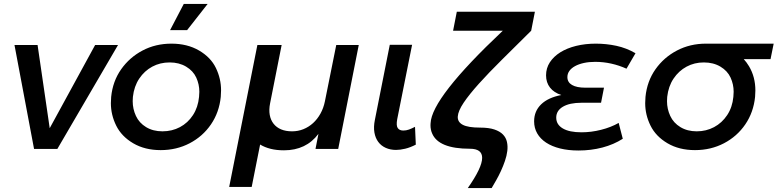

<svg xmlns="http://www.w3.org/2000/svg" viewBox="-20 -761 3975 981"><path d="M583 -531 273 0H154L54 -531H172L234 -106L466 -531Z M801 6Q720 6 660.5 -29Q601 -64 573.8 -119Q546.5 -174 546.5 -234Q546.5 -249.5 548 -266Q556 -346 599 -407Q642 -468 708.5 -503Q775 -538 856 -538Q937 -538 997 -503Q1057 -468 1083.2 -413.5Q1109.5 -359 1109.5 -299.5Q1109.5 -283 1108 -266Q1100 -187 1058 -125.5Q1016 -64 949 -29Q882 6 801 6ZM810 -90Q859 -90 899.5 -111.5Q940 -133 966 -173Q992 -213 997 -266Q998.5 -279.5 998.5 -292Q998.5 -330 982.8 -364.5Q967 -399 931 -420.5Q895 -442 847 -442Q798 -442 758 -420.5Q718 -399 691.5 -359.5Q665 -320 659 -266Q658 -254.5 658 -244Q658 -204.5 674.5 -168.8Q691 -133 726.5 -111.5Q762 -90 810 -90ZM849 -607 919 -741H1041L936 -607Z M1360 -233Q1353.5 -200.5 1358.2 -174Q1363 -147.5 1377.8 -128.8Q1392.5 -110 1416.2 -100Q1440 -90 1472 -90Q1503 -90 1530.2 -101Q1557.5 -112 1579.5 -132Q1601.5 -152 1617.2 -180.2Q1633 -208.5 1640 -243L1698 -531H1813L1708 0H1592L1607 -77Q1544 7 1431 7Q1393.5 7 1363.2 -0.5Q1333 -8 1309 -22.5L1266 194H1151L1295 -531H1419Z M1971.5 -532H2085.5L2009.5 -152Q2003.5 -119.5 2012.2 -106.8Q2021 -94 2040.5 -94Q2055.5 -94 2069.8 -99.2Q2084 -104.5 2100.5 -113L2104.5 -22Q2076.5 -7.5 2050.5 -1.2Q2024.5 5 2003.5 5Q1974.5 5 1951 -5.5Q1927.5 -16 1912.8 -35.8Q1898 -55.5 1893 -84Q1888 -112.5 1895.5 -149Z M2433 -109Q2477.5 -109 2505.8 -99.5Q2534 -90 2549.8 -73.8Q2565.5 -57.5 2570.2 -35.8Q2575 -14 2572 10.5Q2569 35 2560 61.2Q2551 87.5 2539.5 112.5Q2528 137.5 2515.2 160Q2502.5 182.5 2492 200H2370Q2443.5 95.5 2443.5 45.5Q2443.5 -1 2381 -1Q2221 -1 2188 -79Q2179.5 -98 2179.5 -121.5Q2179.5 -126 2180 -131Q2185 -261 2549 -604H2295L2314 -701H2713L2694 -604Q2613 -524 2544.8 -456.2Q2476.5 -388.5 2427 -333.5Q2377.5 -278.5 2349.2 -236.5Q2321 -194.5 2319 -166.2Q2317 -138 2344.2 -123.5Q2371.5 -109 2433 -109Z M2936 8Q2883.5 8 2841.5 -2.5Q2799.5 -13 2770 -32.5Q2740.5 -52 2724.8 -79.5Q2709 -107 2709 -141Q2709 -193 2744.8 -227.8Q2780.5 -262.5 2848 -275.5Q2810.5 -287.5 2790.2 -313.5Q2770 -339.5 2770 -376Q2770 -413 2789.5 -442.8Q2809 -472.5 2843 -493.8Q2877 -515 2923.5 -526.5Q2970 -538 3024 -538Q3077.5 -538 3129 -527Q3180.5 -516 3227 -489L3181 -410Q3143.5 -427 3103 -436Q3062.5 -445 3021 -445Q2989 -445 2963 -439.2Q2937 -433.5 2918.2 -423.2Q2899.5 -413 2889.2 -398.8Q2879 -384.5 2879 -367Q2879 -340.5 2902.8 -326.8Q2926.5 -313 2971 -313H3066L3051 -236H2951Q2890.5 -236 2856.2 -215.8Q2822 -195.5 2822 -160Q2822 -124.5 2855.5 -104.8Q2889 -85 2951 -85Q2975.5 -85 3001 -88.2Q3026.5 -91.5 3051.2 -97.8Q3076 -104 3099 -113Q3122 -122 3141 -133L3162 -52Q3116 -22.5 3057.8 -7.2Q2999.5 8 2936 8Z M3531 6Q3450 6 3390.5 -29Q3331 -64 3303.8 -119Q3276.5 -174 3276.5 -234Q3276.5 -249.5 3278 -266Q3286 -346 3329 -407Q3372 -468 3439 -503Q3506 -538 3587 -538H3933L3917 -459H3780Q3795 -442.5 3807 -422.5Q3839.5 -368 3839.5 -298.5Q3839.5 -282.5 3838 -266Q3830 -187 3788 -125.5Q3746 -64 3679 -29Q3612 6 3531 6ZM3540 -90Q3588 -90 3628.5 -111.5Q3669 -133 3695.5 -173Q3722 -213 3727 -266Q3728.5 -279.5 3728.5 -292Q3728.5 -330 3712.8 -364.5Q3697 -399 3661 -420.5Q3625 -442 3576 -442Q3528 -442 3488 -420.5Q3448 -399 3421.5 -359.5Q3395 -320 3389 -266Q3388 -254.5 3388 -244Q3388 -204.5 3404.5 -168.8Q3421 -133 3456.5 -111.5Q3492 -90 3540 -90Z"/></svg>

Font: Argentum Sans
Style: Italic
Weight: 400
Italic angle: -11.3099°
Designer: Julieta Ulanovsky, Owen Earl, Rasmus Andersson, Cristiano Sobral
Foundry: The Argentum Sans Project Authors
Version: Version 3.131; ttfautohint (v1.8.4.7-5d5b-dirty)